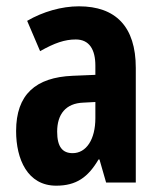

<svg xmlns="http://www.w3.org/2000/svg" viewBox="-20 -578 509 608"><path d="M230 -558C175 -558 116 -541 66 -512L107 -416C153 -442 185 -453 220 -453C263 -453 282 -421 282 -370V-341L210 -338C93 -333 31 -279 31 -163C31 -74 67 10 158 10C222 10 259 -17 292 -73H295L316 0H410V-363C410 -494 346 -558 230 -558ZM244 -253 282 -255V-204C282 -136 253 -93 210 -93C178 -93 161 -113 161 -161C161 -216 188 -251 244 -253Z"/></svg>

Font: Noto Sans Gurmukhi ExtraCondensed
Style: Bold
Weight: 700
Width: 2
Designer: Jelle Bosma - Monotype Design Team
Foundry: Monotype Imaging Inc.
Version: Version 2.004